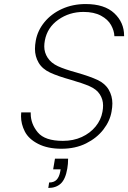

<svg xmlns="http://www.w3.org/2000/svg" viewBox="-20 -729 634 950"><path d="M284 7Q216 7 169 -17Q122 -41 103 -78Q84 -115 84 -154Q84 -163 85 -173H132Q132 -170 132 -167Q132 -116 167 -74Q202 -32 291 -32Q343 -32 384.5 -51Q426 -70 453 -103Q480 -136 487 -176Q490 -192 490 -207Q490 -237 474 -262Q458 -287 424 -302Q390 -317 331 -334Q266 -352 227.5 -370Q189 -388 171 -419Q153 -450 153 -487Q153 -506 157 -528Q166 -578 200 -619.5Q234 -661 287 -685Q340 -709 404 -709Q497 -709 545.5 -663.5Q594 -618 594 -553Q594 -551 594 -550H546Q545 -577 529.5 -605Q514 -633 479.5 -651.5Q445 -670 393 -670Q323 -670 268.5 -631.5Q214 -593 202 -529Q199 -513 199 -499Q199 -469 216 -443Q233 -417 266.5 -401.5Q300 -386 359 -370Q425 -351 462.5 -333.5Q500 -316 518 -285Q536 -254 536 -217Q536 -199 532 -177Q524 -130 491.5 -88Q459 -46 406 -19.5Q353 7 284 7ZM317 56Q317 83 313 105Q304 158 280.5 179.5Q257 201 219 201L223 174Q247 174 260 160.5Q273 147 278 120L280 109H243L252 56Z"/></svg>

Font: Fz Poppins ExtLt
Style: Italic
Weight: 200
Italic angle: -10°
Designer: Ninad Kale (Devanagari), Jonny Pinhorn (Latin)
Foundry: Indian Type Foundry
Version: Vit hóa bi Vntype.Com & FontZin.Com